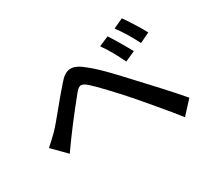

<svg xmlns="http://www.w3.org/2000/svg" viewBox="-140 -966 1280 1176"><g transform="rotate(-30 500.0 -378.0)"><path d="M830 -737 760 -705C795 -658 828 -604 856 -547L927 -581C903 -627 857 -699 830 -737ZM699 -685 629 -655C664 -607 694 -551 721 -494L793 -526C769 -571 725 -646 699 -685ZM46 -272 139 -178C210 -280 287 -380 366 -477C397 -516 414 -516 451 -484C491 -449 576 -357 642 -283C703 -211 795 -105 862 -19L945 -109C873 -194 769 -305 702 -377C638 -446 561 -531 496 -582C420 -646 373 -641 317 -573C250 -498 167 -390 122 -343C93 -315 73 -295 46 -272Z"/></g></svg>

Font: Spoqa Han Sans Neo Medium
Style: Regular
Weight: 500
Designer: [Spoqa Han Sans Neo] Dong-huui Kim ___ Younghwa Kang ___ Yujin Lee ___ [Noto Sans] Ryoko NISHIZUKA ____ (kana & ideograp
Foundry: Spoqa (http://www.spoqa-han-sans.com)
Version: Version 1.100;hotconv 1.0.109;makeotfexe 2.5.65596